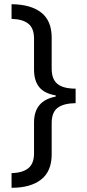

<svg xmlns="http://www.w3.org/2000/svg" viewBox="-20 -735 413 914"><path d="M35 89Q87 88 114.5 66Q142 44 142 -5V-152Q142 -256 245 -275V-281Q191 -290 166.5 -320.5Q142 -351 142 -404V-551Q142 -601 114.5 -622.5Q87 -644 35 -645V-715Q127 -714 176.5 -675Q226 -636 226 -556V-408Q226 -358 253.5 -335.5Q281 -313 340 -313V-244Q282 -243 254 -221.5Q226 -200 226 -149V0Q226 80 176 119.5Q126 159 35 159Z"/></svg>

Font: Noto Sans Khmer SemiCondensed
Style: Regular
Weight: 400
Width: 4
Designer: Danh Hong and the Monotype Design Team
Foundry: Monotype Imaging Inc.
Version: Version 2.004; ttfautohint (v1.8.4.7-5d5b)